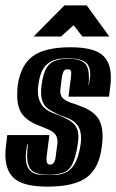

<svg xmlns="http://www.w3.org/2000/svg" viewBox="-32 -681 433 715"><path d="M145 14Q59 14 23.5 -14.5Q-12 -43 -12 -105Q-12 -123 -9 -144L-5 -178H152L143 -109Q140 -91 142 -79Q144 -68 154 -68Q164 -68 169 -76Q174 -84 175 -95L181 -141Q182 -144 182 -147Q182 -150 182 -152Q182 -173 171.5 -183.5Q161 -194 144.5 -200.5Q128 -207 109 -215Q74 -228 53 -253Q32 -278 32 -328Q32 -336 32.5 -344.5Q33 -353 34 -363Q45 -439 90.5 -472Q136 -505 230 -505Q313 -505 347 -478Q381 -451 381 -392Q381 -374 378 -353L374 -321H223L231 -384Q234 -405 233 -414Q232 -423 220 -423Q209 -423 205 -415.5Q201 -408 199 -397L193 -350Q190 -327 202 -315.5Q214 -304 233.5 -298Q253 -292 272 -284Q307 -272 328.5 -247Q350 -222 350 -173Q350 -155 347 -134Q337 -54 290.5 -20Q244 14 145 14ZM152 -29Q161 -29 173 -29.5Q185 -30 193 -32Q226 -39 243.5 -66.5Q261 -94 268 -142Q269 -149 269.5 -155Q270 -161 270 -166Q270 -197 256 -215.5Q242 -234 213 -244L189 -253L165 -265Q140 -277 130.5 -294.5Q121 -312 121 -336Q121 -343 121.5 -350.5Q122 -358 123 -366Q129 -410 143.5 -431.5Q158 -453 189 -459Q196 -461 205 -461.5Q214 -462 222 -462H237Q241 -462 244 -461.5Q247 -461 250 -460Q276 -456 287.5 -441Q299 -426 299 -397Q299 -390 299 -382Q299 -374 297 -366H299Q301 -377 302.5 -387Q304 -397 304 -405Q304 -432 291 -445Q278 -458 250 -462Q245 -463 238 -463.5Q231 -464 223 -464Q215 -464 206 -463.5Q197 -463 189 -462Q154 -456 135.5 -434Q117 -412 111 -366Q110 -360 109.5 -354Q109 -348 109 -342Q109 -313 122 -292.5Q135 -272 163 -261L189 -251L211 -241Q237 -229 248.5 -213Q260 -197 260 -171Q260 -159 257 -142Q251 -97 236.5 -68.5Q222 -40 192 -35Q185 -33 173 -31.5Q161 -30 152 -30Q144 -30 131.5 -31Q119 -32 113 -34Q88 -39 78.5 -56Q69 -73 69 -101Q69 -119 72 -143H69Q67 -130 65.5 -118Q64 -106 64 -95Q64 -38 112 -31Q118 -30 131 -29.5Q144 -29 152 -29ZM93 -545 208 -661H291L375 -545H275L242 -587L195 -545Z"/></svg>

Font: Alumni Sans Inline One
Style: Italic
Weight: 400
Italic angle: -8°
Designer: Robert E. Leuschke
Foundry: Robert E. Leuschke
Version: Version 1.100; ttfautohint (v1.8.3)